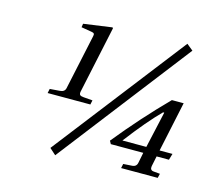

<svg xmlns="http://www.w3.org/2000/svg" viewBox="-103 -825 1096 977"><g transform="rotate(15 445.0 -337.0)"><path d="M515.1 -120.1Q635.3 -268.6 766.1 -400.9H828.1L772 -137.2H839.8L830.1 -104H765.1L753.9 -49.8Q750 -27.3 771 -25.9L804.2 -22.9L798.8 0H606L610.8 -22.9L657.2 -25.9Q680.2 -27.3 684.1 -49.8L694.8 -104H523.9ZM576.2 -137.2H702.1L745.1 -329.1H738.8Q669.9 -260.3 576.2 -137.2ZM231.9 -5.9 768.1 -698.2 801.8 -670.9 265.1 23.9ZM146 -272 150.9 -294.9 202.1 -298.8Q229 -300.3 232.9 -321.8L294.9 -610.8Q297.4 -620.6 294.4 -625Q291.5 -629.4 280.8 -630.9L226.1 -640.1L229 -659.2L378.9 -680.2L381.8 -675.8L306.2 -321.8Q304.2 -309.6 309.1 -304.7Q314 -299.8 328.1 -298.8L376 -294.9L371.1 -272Z"/></g></svg>

Font: Linguistics Pro
Style: Italic
Weight: 400
Italic angle: -12°
Designer: Stefan Peev, Context Ltd
Foundry: Stefan Peev, Context Ltd
Version: Version 001.000